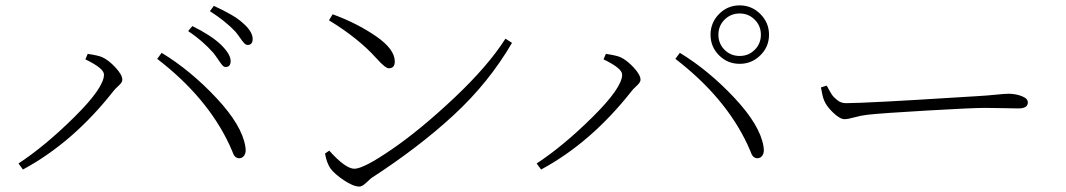

<svg xmlns="http://www.w3.org/2000/svg" viewBox="-20 -727 3970 715"><path d="M820.3 -477.5Q813.5 -477.5 807.6 -484.4Q801.8 -491.2 792 -505.9Q782.2 -520.5 774.4 -530.3Q732.4 -577.1 680.7 -611.3L696.3 -629.9Q765.6 -595.7 801.8 -561.5Q838.9 -525.4 838.9 -500Q838.9 -477.5 820.3 -477.5ZM902.3 -559.6Q895.5 -559.6 889.2 -566.4Q882.8 -573.2 873 -587.4Q863.3 -601.6 855.5 -610.4Q819.3 -648.4 761.7 -685.5L776.4 -705.1Q853.5 -669.9 882.8 -642.6Q920.9 -610.4 920.9 -582Q920.9 -559.6 902.3 -559.6ZM367.2 -449.2Q367.2 -472.7 297.9 -505.9L306.6 -526.4Q345.7 -520.5 359.4 -514.6Q383.8 -503.9 409.7 -476.1Q435.5 -448.2 435.5 -430.7Q435.5 -423.8 431.2 -418Q426.8 -412.1 417.5 -403.8Q408.2 -395.5 402.3 -387.7Q252 -196.3 65.4 -95.7L48.8 -118.2Q148.4 -183.6 257.8 -292Q367.2 -400.4 367.2 -449.2ZM893.6 -181.6Q897.5 -160.2 890.1 -148.9Q882.8 -137.7 871.1 -137.7Q867.2 -137.7 864.7 -138.7Q862.3 -139.6 859.9 -140.6Q857.4 -141.6 855 -144.5Q852.5 -147.5 851.1 -149.4Q849.6 -151.4 847.7 -156.7Q845.7 -162.1 844.2 -165.5Q842.8 -168.9 839.4 -176.3Q835.9 -183.6 834 -188.5Q751 -365.2 565.4 -507.8L582 -530.3Q689.5 -464.8 785.2 -362.8Q880.9 -260.7 893.6 -181.6Z M1205.1 -651.4 1218.8 -673.8Q1309.6 -640.6 1379.9 -592.3Q1450.2 -543.9 1450.2 -498Q1450.2 -472.7 1427.7 -472.7Q1415 -472.7 1381.8 -509.8Q1315.4 -584 1205.1 -651.4ZM1299.8 -98.6Q1334 -98.6 1439.9 -171.4Q1545.9 -244.1 1671.4 -362.3Q1796.9 -480.5 1862.3 -583L1886.7 -567.4Q1800.8 -419.9 1670.4 -299.3Q1540 -178.7 1362.3 -63.5Q1360.4 -62.5 1344.7 -47.4Q1329.1 -32.2 1318.4 -32.2Q1295.9 -32.2 1260.7 -55.7Q1225.6 -79.1 1210 -100.6Q1196.3 -121.1 1190.4 -155.3L1206.1 -166Q1266.6 -98.6 1299.8 -98.6Z M2811.5 -521Q2779.3 -489.3 2734.4 -489.3Q2689.5 -489.3 2657.7 -521Q2626 -552.7 2626 -597.7Q2626 -642.6 2657.7 -674.8Q2689.5 -707 2734.4 -707Q2779.3 -707 2811.5 -674.8Q2843.8 -642.6 2843.8 -597.7Q2843.8 -552.7 2811.5 -521ZM2790.5 -653.8Q2767.6 -676.8 2734.4 -676.8Q2701.2 -676.8 2678.2 -653.8Q2655.3 -630.9 2655.3 -597.7Q2655.3 -564.5 2678.2 -541.5Q2701.2 -518.6 2734.4 -518.6Q2767.6 -518.6 2790.5 -541.5Q2813.5 -564.5 2813.5 -597.7Q2813.5 -630.9 2790.5 -653.8ZM2296.9 -449.2Q2296.9 -472.7 2227.5 -505.9L2236.3 -526.4Q2275.4 -520.5 2289.1 -514.6Q2313.5 -503.9 2339.4 -476.1Q2365.2 -448.2 2365.2 -430.7Q2365.2 -423.8 2360.8 -418Q2356.4 -412.1 2347.2 -403.8Q2337.9 -395.5 2332 -387.7Q2181.6 -196.3 1995.1 -95.7L1978.5 -118.2Q2078.1 -183.6 2187.5 -292Q2296.9 -400.4 2296.9 -449.2ZM2823.2 -181.6Q2827.1 -160.2 2819.8 -148.9Q2812.5 -137.7 2800.8 -137.7Q2796.9 -137.7 2794.4 -138.7Q2792 -139.6 2789.6 -140.6Q2787.1 -141.6 2784.7 -144.5Q2782.2 -147.5 2780.8 -149.4Q2779.3 -151.4 2777.3 -156.7Q2775.4 -162.1 2773.9 -165.5Q2772.5 -168.9 2769 -176.3Q2765.6 -183.6 2763.7 -188.5Q2680.7 -365.2 2495.1 -507.8L2511.7 -530.3Q2619.1 -464.8 2714.8 -362.8Q2810.5 -260.7 2823.2 -181.6Z M3037.1 -401.4 3058.6 -408.2Q3071.3 -384.8 3077.6 -375Q3084 -365.2 3098.1 -354Q3112.3 -342.8 3129.9 -342.8Q3166 -342.8 3277.3 -348.6Q3388.7 -354.5 3502 -361.8Q3615.2 -369.1 3622.1 -369.1Q3656.2 -371.1 3689.5 -374.5Q3722.7 -377.9 3735.4 -377.9Q3761.7 -377.9 3784.7 -369.1Q3807.6 -360.4 3807.6 -345.7Q3807.6 -323.2 3772.5 -323.2Q3758.8 -323.2 3718.8 -324.2Q3678.7 -325.2 3647.5 -325.2Q3601.6 -325.2 3433.1 -315.4Q3264.6 -305.7 3211.9 -299.8Q3185.5 -296.9 3161.6 -290Q3137.7 -283.2 3125 -283.2Q3108.4 -283.2 3083 -307.1Q3057.6 -331.1 3048.8 -353.5Q3043 -367.2 3037.1 -401.4Z"/></svg>

Font: GenYoMin TW TTF ExtraLight
Style: Regular
Weight: 250
Version: Version 1.300